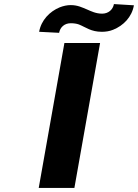

<svg xmlns="http://www.w3.org/2000/svg" viewBox="-20 -922 677 942"><path d="M345 0 471 -711H296L170 0ZM481 -855C450 -855 427 -867 406 -876C384 -885 361 -897 327 -897C309 -897 291 -893 273 -886C224 -866 182 -823 172 -766L270 -761C275 -788 296 -808 327 -808C342 -808 356 -806 367 -802C402 -788 426 -766 480 -766C499 -766 518 -769 535 -776C585 -796 627 -838 637 -896L539 -902C534 -875 512 -855 481 -855Z"/></svg>

Font: Asimov
Style: XWidIt
Weight: 500
Designer: Google
Version: Version 2.000980; 2014